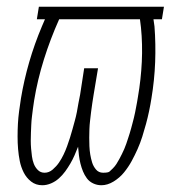

<svg xmlns="http://www.w3.org/2000/svg" viewBox="-20 -540 540 568"><path d="M105 8Q86 8 72 -3Q58 -14 50 -30Q42 -46 38.5 -63.5Q35 -81 33.5 -99Q32 -117 32 -136Q32 -155 33 -173.5Q34 -192 36.5 -211Q39 -230 42 -249Q51 -303 66.5 -356.5Q82 -410 104 -462L113 -483H89L95 -520H465L459 -483H434L437 -462Q441 -410 439 -356.5Q437 -303 428 -249Q425 -230 421 -211Q417 -192 412 -173.5Q407 -155 401 -136Q395 -117 387 -99Q379 -81 369.5 -63.5Q360 -46 347 -30Q334 -14 316 -3Q298 8 280 8Q267 8 255.5 2.5Q244 -3 237 -12.5Q230 -22 225.5 -33Q221 -44 218 -56Q215 -68 213.5 -80.5Q212 -93 211 -106Q206 -93 200.5 -80.5Q195 -68 188 -56Q181 -44 173 -33Q165 -22 154.5 -12.5Q144 -3 131 2.5Q118 8 105 8ZM112 -29Q112 -29 112 -29Q112 -29 112 -29Q125 -29 136 -38.5Q147 -48 154.5 -59Q162 -70 168 -82.5Q174 -95 178.5 -107.5Q183 -120 187 -132.5Q191 -145 194.5 -158Q198 -171 201.5 -183.5Q205 -196 207.5 -209Q210 -222 212 -234.5Q214 -247 217 -260L229 -338H270L257 -260Q255 -247 253 -234.5Q251 -222 249.5 -209Q248 -196 246.5 -183.5Q245 -171 244.5 -158Q244 -145 244 -132.5Q244 -120 244.5 -107.5Q245 -95 247 -83Q249 -71 252.5 -59.5Q256 -48 264 -38.5Q272 -29 285 -29Q300 -29 304 -32.5Q308 -36 314 -42Q320 -48 324.5 -55Q329 -62 333 -69.5Q337 -77 340.5 -84Q344 -91 347.5 -99Q351 -107 353.5 -114.5Q356 -122 358.5 -129.5Q361 -137 363.5 -145Q366 -153 368 -160.5Q370 -168 372 -175.5Q374 -183 376 -191Q378 -199 379.5 -206.5Q381 -214 382.5 -222Q384 -230 385.5 -238Q387 -246 388 -253Q397 -305 399.5 -357Q402 -409 397 -459L394 -483H155Q129 -425 110 -364.5Q91 -304 81 -243Q79 -231 77.5 -219Q76 -207 74.5 -195Q73 -183 72.5 -171Q72 -159 71.5 -147.5Q71 -136 71 -124Q71 -112 72 -100.5Q73 -89 74.5 -77.5Q76 -66 80 -55.5Q84 -45 92 -37Q100 -29 112 -29Z"/></svg>

Font: Iosevka SS04 XLt Obl
Style: Regular
Weight: 200
Italic angle: -9°
Monospace: yes
Designer: Belleve Invis
Foundry: Belleve Invis
Version: Version 19.0.0; ttfautohint (v1.8.4)